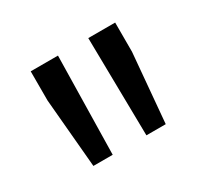

<svg xmlns="http://www.w3.org/2000/svg" viewBox="-71 -800 462 439"><g transform="rotate(-30 160.5 -580.5)"><path d="M65 -451 49 -633V-710H121L116 -451ZM205 -451 201 -710H272V-633L256 -451Z"/></g></svg>

Font: Geist Light
Style: Regular
Weight: 400
Designer: Basement.studio, Andrés Briganti, Mateo Zaragoza
Foundry: Basement.studio, Vercel, Andrés Briganti, Guido Ferreyra, Mateo Zaragoza
Version: Version 1.401